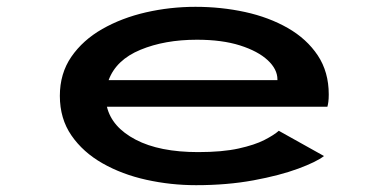

<svg xmlns="http://www.w3.org/2000/svg" viewBox="-20 -532 1140 563"><path d="M555 11Q480.5 11 409.2 -4.8Q338 -20.5 280.8 -53Q223.5 -85.5 189.5 -134.8Q155.5 -184 155.5 -251Q155.5 -316.5 189.2 -365.5Q223 -414.5 280 -447Q337 -479.5 408 -495.8Q479 -512 553 -512Q628.5 -512 698.5 -496.8Q768.5 -481.5 824 -449.8Q879.5 -418 911.8 -369.5Q944 -321 944 -255Q944 -242.5 942.8 -233.2Q941.5 -224 940 -219H293.5Q308 -159 377.8 -122.5Q447.5 -86 561 -86Q632 -86 679.5 -96.5Q727 -107 755.2 -121.5Q783.5 -136 797.5 -148.5L930 -74.5Q908.5 -57.5 854.5 -37.5Q800.5 -17.5 723.2 -3.2Q646 11 555 11ZM557.5 -415.5Q463 -415.5 391.8 -386Q320.5 -356.5 298.5 -297H793.5V-299Q793.5 -329 765 -355.5Q736.5 -382 683.8 -398.8Q631 -415.5 557.5 -415.5Z"/></svg>

Font: Trispace Expanded Medium
Style: Regular
Weight: 500
Width: 7
Designer: Tyler Finck
Foundry: Etcetera Type Company
Version: Version 1.210; ttfautohint (v1.8.3)